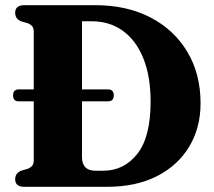

<svg xmlns="http://www.w3.org/2000/svg" viewBox="-20 -720 824 740"><path d="M38.5 -29.5Q38.5 -52 61 -62L85.5 -69Q97.5 -73.5 103.8 -80.8Q110 -88 110 -101.5V-329.5H52Q30.5 -329.5 30.5 -352.5Q30.5 -375.5 52.5 -375.5H110V-598Q110 -612 103.8 -619.2Q97.5 -626.5 85.5 -631L60.5 -638Q38.5 -648 38.5 -670.5Q38.5 -700 73.5 -700H347.5Q468.5 -700 559.8 -652.8Q651 -605.5 702 -520.2Q753 -435 753 -322Q753 -227.5 709.2 -154.8Q665.5 -82 584.8 -41Q504 0 392.5 0H73.5Q38.5 0 38.5 -29.5ZM378 -62Q458 -62 509.2 -127Q560.5 -192 560.5 -329Q560.5 -424.5 533 -493.8Q505.5 -563 454.5 -600.5Q403.5 -638 333.5 -638H296V-375.5H396Q418.5 -375.5 418.5 -352.5Q418.5 -329.5 396 -329.5H296V-115Q296 -62 348 -62Z"/></svg>

Font: Fraunces 72pt Soft
Style: Bold
Weight: 700
Version: Version 1.000;[b76b70a41]